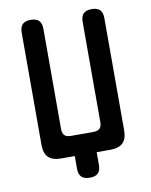

<svg xmlns="http://www.w3.org/2000/svg" viewBox="-94 -809 787 1002"><g transform="rotate(-10 300.0 -307.5)"><path d="M242 67V0H169Q124 0 102.5 -21.5Q81 -43 81 -88V-682Q81 -712 95 -726Q109 -740 139 -740Q168 -740 182 -726Q196 -712 196 -682V-151Q196 -128 207 -117.5Q218 -107 241 -107H359Q382 -107 393 -117.5Q404 -128 404 -151V-682Q404 -712 418 -726Q432 -740 461 -740Q491 -740 505 -726Q519 -712 519 -682V-88Q519 -43 497.5 -21.5Q476 0 431 0H358V67Q358 97 344 111Q330 125 300 125Q271 125 256.5 111Q242 97 242 67Z"/></g></svg>

Font: Maple Mono NL SemiBold
Style: Regular
Weight: 600
Monospace: yes
Designer: subframe7536
Version: Version 7.000